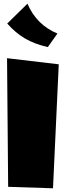

<svg xmlns="http://www.w3.org/2000/svg" viewBox="-20 -1046 354 1036"><path d="M290 -865Q265 -830 238 -792Q167 -808 115.5 -838Q64 -868 19 -919Q72 -972 128 -1026Q178 -911 290 -865ZM266 -30 24 -38 18 -732 297 -699Z"/></svg>

Font: LONDON PRESLEY
Style: Regular
Weight: 400
Version: Version 001.000